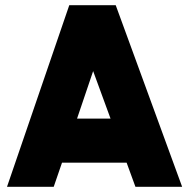

<svg xmlns="http://www.w3.org/2000/svg" viewBox="-20 -720 729 740"><path d="M277 -263 339 -446 406 -263ZM219 -93H468L502 0H682L426 -700H247L7 0H187Z"/></svg>

Font: Unageo
Style: Black
Weight: 900
Designer: Richard Sepsi
Foundry: Richard Sepsi
Version: Version 2.000